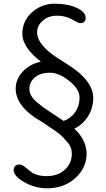

<svg xmlns="http://www.w3.org/2000/svg" viewBox="-20 -785 576 1040"><path d="M383 -88Q449 -26 449 49Q449 124 388 179.5Q327 235 236 235Q170 235 112 202Q54 169 54 136Q54 115 72 108Q78 106 87.5 106Q97 106 111 116L137 137Q171 169 232 169Q293 169 331 134.5Q369 100 369 47Q369 13 349.5 -9.5Q330 -32 320 -43Q310 -54 285 -72L250 -96Q208 -126 172 -146Q65 -219 65 -304Q65 -355 102 -396Q139 -437 201 -451Q101 -530 101 -601Q101 -672 153.5 -718.5Q206 -765 276.5 -765Q347 -765 395.5 -742.5Q444 -720 444 -688Q444 -668 428 -662Q423 -660 413.5 -660Q404 -660 388 -670Q340 -700 290.5 -700Q241 -700 212 -673Q181 -648 181 -609Q181 -544 288 -473Q385 -413 412 -388Q439 -363 453 -343Q485 -301 485 -252Q485 -228 478 -202Q454 -124 383 -88ZM180 -231Q209 -206 251.5 -178.5Q294 -151 325 -130Q364 -144 387.5 -178Q411 -212 411 -256.5Q411 -301 358 -344Q302 -391 250 -391Q198 -391 168.5 -365.5Q139 -340 139 -303Q139 -266 180 -231Z"/></svg>

Font: Delius Swash Caps
Style: Regular
Weight: 400
Designer: Natalia Raices
Foundry: Natalia Raices
Version: Version 1.002